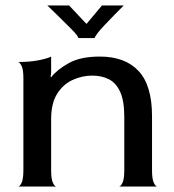

<svg xmlns="http://www.w3.org/2000/svg" viewBox="-20 -686 639 706"><path d="M46 0Q53 0 59.5 -14Q66 -28 66 -60V-398Q66 -430 59.5 -443.5Q53 -457 46 -458Q90 -458 122.5 -464.5Q155 -471 168 -478V-417L166 -404L168 -402Q190 -430 233 -454Q276 -478 347 -478Q440 -478 489.5 -425Q539 -372 539 -259V-60Q539 -28 545.5 -14Q552 0 559 0H417Q424 0 430.5 -14Q437 -28 437 -60V-256Q437 -315 422 -348Q407 -381 380.5 -394.5Q354 -408 319 -408Q282 -408 247 -392Q212 -376 190 -341Q168 -306 168 -247V-60Q168 -28 174.5 -14Q181 0 188 0ZM154 -666H234L298 -598L355 -666H435Q418 -649 398.5 -629Q379 -609 363 -592Q347 -575 341 -567Q328 -550 328 -546H268Q268 -548 265 -553Q262 -558 254 -567Q243 -579 225 -596.5Q207 -614 188 -633Q169 -652 154 -666Z"/></svg>

Font: Red Rose
Style: Regular
Weight: 400
Designer: Jaikishan Patel
Version: Version 2.000; ttfautohint (v1.8.3)